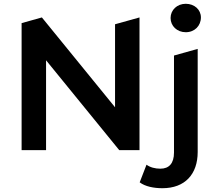

<svg xmlns="http://www.w3.org/2000/svg" viewBox="-20 -792 1145 1013"><path d="M960 -622C1007 -622 1040 -656 1040 -700C1040 -741 1006 -772 960 -772C914 -772 880 -739 880 -697C880 -655 914 -622 960 -622ZM716 -700 587 -664V-226L201 -700L94 -670V0H223V-474L609 0H716ZM898 -499V13C898 70 872 98 826 98C798 98 772 91 753 77L717 170C746 192 791 201 837 201C956 201 1023 127 1023 10V-534Z"/></svg>

Font: Talent
Style: Bold
Weight: 600
Designer: Mike Powis
Version: Version 1.001;hotconv 1.0.109;makeotfexe 2.5.65596